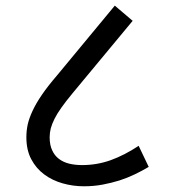

<svg xmlns="http://www.w3.org/2000/svg" viewBox="-20 -652 591 672"><path d="M381.8 -632.3 444.3 -579.1 234.4 -326.2Q210.9 -297.9 195.3 -275.9Q179.7 -253.9 170.9 -236.3Q162.1 -218.8 157.7 -202.6Q153.8 -187 153.8 -171.4Q153.8 -144.5 162.6 -126Q170.9 -107.4 186.5 -95.7Q202.1 -84 222.7 -79.1Q243.2 -74.2 267.6 -74.2Q319.3 -74.2 367.2 -91.3Q415 -108.4 465.3 -141.6L500.5 -67.9Q477.5 -54.2 452.1 -42Q426.8 -29.8 398.4 -20.5Q370.1 -11.7 339.4 -5.9Q308.1 0 273.4 0Q235.4 0 199.2 -10.3Q163.1 -20.5 134.8 -41.5Q106.4 -62.5 89.4 -94.7Q72.3 -127 72.3 -171.4Q72.3 -194.8 77.1 -216.8Q82 -238.3 93.8 -263.7Q105.5 -289.1 126 -319.3Q146.5 -349.6 179.7 -388.2Z"/></svg>

Font: NotoSans
Style: Regular
Weight: 400
Designer: Monotype Design team
Foundry: Monotype Imaging Inc.
Version: Version 1.04; ttfautohint (v1.4.1)